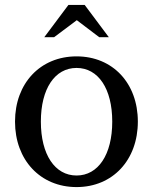

<svg xmlns="http://www.w3.org/2000/svg" viewBox="-20 -745 622 780"><path d="M291 -32C203 -32 146 -117 146 -251C146 -385 203 -469 291 -469C379 -469 436 -385 436 -251C436 -117 379 -32 291 -32ZM41 -251C41 -95 144 15 291 15C438 15 540 -95 540 -251C540 -407 438 -516 291 -516C144 -516 41 -407 41 -251ZM160 -594H200L292 -663L383 -594H422L324 -725H258Z"/></svg>

Font: LT Superior Serif Medium
Style: Regular
Weight: 500
Designer: Daniel Lyons
Foundry: LyonsType
Version: Version 2.120;FEAKit 1.0